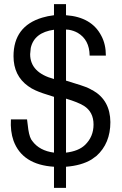

<svg xmlns="http://www.w3.org/2000/svg" viewBox="-20 -790 596 936"><path d="M243.2 -770H301.8V-715.8Q426.8 -707 474.1 -615.2Q496.1 -574.2 496.1 -519H417Q416 -596.2 358.9 -629.9Q338.9 -641.1 314.9 -645L301.8 -646V-397Q388.2 -371.1 410.2 -360.8L421.9 -355L422.9 -354L433.1 -349.1Q517.1 -300.8 518.1 -194.8Q518.1 -90.8 450.2 -29.8L425.8 -12.2Q377 17.1 301.8 22.9V126H243.2V22.9Q88.9 13.2 45.9 -104Q29.8 -149.9 33.2 -208H111.8L115.2 -181.2Q120.1 -131.8 131.8 -110.8Q133.8 -106.9 137.2 -103Q171.9 -55.2 243.2 -45.9V-317.9Q180.2 -336.9 153.8 -349.1Q133.8 -357.9 117.2 -370.1Q45.9 -420.9 45.9 -516.1Q45.9 -662.1 186 -704.1Q211.9 -711.9 243.2 -715.8ZM243.2 -404.8V-645Q147 -631.8 129.9 -556.2L127 -525.9Q127 -436 243.2 -404.8ZM301.8 -309.1V-45.9Q362.8 -53.2 394 -83Q436 -123 436 -183.1Q436 -244.1 389.2 -273.9Q359.9 -292 301.8 -309.1Z"/></svg>

Font: SolaimanLipi
Style: Normal
Weight: 400
Designer: Solaiman Karim
Foundry: Al Mamun Sumon
Version: Version 2.000